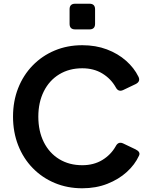

<svg xmlns="http://www.w3.org/2000/svg" viewBox="-20 -1000 814 1032"><path d="M422 12Q342 12 274 -16.5Q206 -45 155.5 -97Q105 -149 77.5 -219.5Q50 -290 50 -373Q50 -456 77.5 -526Q105 -596 155.5 -648Q206 -700 274 -728.5Q342 -757 422 -757Q495 -757 554.5 -734.5Q614 -712 657.5 -673.5Q701 -635 724 -588Q737 -562 709 -548L642 -516Q616 -504 602 -531Q576 -577 530 -605Q484 -633 422 -633Q352 -633 298.5 -600.5Q245 -568 215.5 -509Q186 -450 186 -373Q186 -295 215.5 -236Q245 -177 298.5 -144.5Q352 -112 422 -112Q484 -112 530 -140Q576 -168 602 -214Q616 -241 642 -229L709 -197Q737 -183 727 -163Q705 -115 661.5 -75.5Q618 -36 557 -12Q496 12 422 12ZM384 -842Q354 -842 354 -872V-950Q354 -980 384 -980H461Q491 -980 491 -950V-872Q491 -842 461 -842Z"/></svg>

Font: Pitagon Sans Text
Style: Bold
Weight: 700
Designer: Travis Tran
Foundry: Pitagon
Version: Version 1.001; ttfautohint (v1.8.4.7-5d5b);gftools[0.9.26]